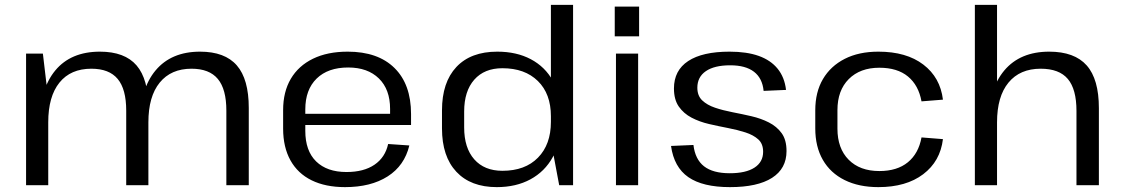

<svg xmlns="http://www.w3.org/2000/svg" viewBox="-20 -760 4608 788"><path d="M909 -306Q909 -394 874 -436Q839 -478 766 -478Q682 -478 635.5 -421Q589 -364 589 -258L554 -195V-252Q554 -394 618.5 -471Q683 -548 801 -548Q903 -548 952 -491.5Q1001 -435 1001 -317V0H909ZM87 -540H156L178 -354V0H87ZM498 -306Q498 -394 463 -436Q428 -478 355 -478Q270 -478 224 -421Q178 -364 178 -258L143 -195V-252Q143 -394 207 -471Q271 -548 390 -548Q492 -548 540.5 -491.5Q589 -435 589 -317V0H498Z M1396 8Q1316 8 1259 -20Q1202 -48 1172 -102Q1142 -156 1142 -232V-308Q1142 -383 1173.5 -436.5Q1205 -490 1264.5 -519Q1324 -548 1407 -548Q1531 -548 1599 -481Q1667 -414 1667 -292V-247H1216V-293H1595L1581 -275V-313Q1581 -393 1535 -438Q1489 -483 1409 -483Q1326 -483 1279.5 -437.5Q1233 -392 1233 -311V-223Q1233 -141 1277.5 -97.5Q1322 -54 1402 -54Q1473 -54 1517 -84Q1561 -114 1573 -169L1660 -163Q1640 -80 1571 -36Q1502 8 1396 8Z M2019 8Q1912 8 1853 -55Q1794 -118 1794 -233V-307Q1794 -422 1853 -485Q1912 -548 2021 -548Q2100 -548 2158.5 -517Q2217 -486 2249 -428.5Q2281 -371 2281 -291V-254Q2281 -174 2248.5 -115Q2216 -56 2157 -24Q2098 8 2019 8ZM2042 -59Q2135 -59 2188 -113Q2241 -167 2241 -260V-283Q2241 -375 2187.5 -427.5Q2134 -480 2042 -480Q1968 -480 1926.5 -433Q1885 -386 1885 -302V-237Q1885 -153 1926.5 -106Q1968 -59 2042 -59ZM2241 -181V-740H2332V0H2275Z M2599 -540V0H2508V-540ZM2603 -733V-611H2503V-733Z M2976 8Q2864 8 2805 -33Q2746 -74 2734 -161L2826 -165Q2833 -106 2869.5 -77.5Q2906 -49 2975 -49Q3041 -49 3076.5 -72Q3112 -95 3112 -137Q3112 -170 3092 -188Q3072 -206 3039.5 -216.5Q3007 -227 2968 -234.5Q2929 -242 2890 -251Q2851 -260 2818.5 -277Q2786 -294 2766 -322.5Q2746 -351 2746 -397Q2746 -471 2804.5 -509.5Q2863 -548 2974 -548Q3045 -548 3094 -530.5Q3143 -513 3171.5 -478Q3200 -443 3206 -391L3114 -387Q3109 -439 3074.5 -465.5Q3040 -492 2977 -492Q2912 -492 2877 -468Q2842 -444 2842 -400Q2842 -367 2862 -348Q2882 -329 2914.5 -318Q2947 -307 2986 -299.5Q3025 -292 3064 -283Q3103 -274 3135.5 -257.5Q3168 -241 3188 -213.5Q3208 -186 3208 -140Q3208 -68 3148.5 -30Q3089 8 2976 8Z M3585 8Q3505 8 3446.5 -21Q3388 -50 3357 -104Q3326 -158 3326 -233V-307Q3326 -382 3357.5 -435.5Q3389 -489 3447 -518.5Q3505 -548 3585 -548Q3700 -548 3769.5 -495Q3839 -442 3850 -351L3762 -344Q3750 -410 3706.5 -446Q3663 -482 3589 -482Q3510 -482 3463.5 -435.5Q3417 -389 3417 -308V-232Q3417 -151 3463 -104.5Q3509 -58 3589 -58Q3662 -58 3706 -94Q3750 -130 3762 -196L3850 -189Q3839 -98 3769 -45Q3699 8 3585 8Z M4398 -305Q4398 -394 4362.5 -436Q4327 -478 4251 -478Q4166 -478 4119 -421Q4072 -364 4072 -258L4036 -195L4037 -252Q4037 -394 4102 -471Q4167 -548 4286 -548Q4390 -548 4440 -491.5Q4490 -435 4490 -316V0H4398ZM3981 -740H4072V-358V0H3981Z"/></svg>

Font: Pathway Extreme 72pt Medium
Style: Regular
Weight: 500
Designer: Eduardo Rodriguez Tunni
Foundry: Eduardo Rodriguez Tunni
Version: Version 1.001;gftools[0.9.26]